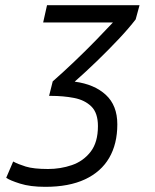

<svg xmlns="http://www.w3.org/2000/svg" viewBox="-20 -538 600 743"><path d="M155 185Q97 185 57.5 172.5Q18 160 4 150L31 87Q49 97 79.5 106.5Q110 116 166 116Q214 116 258 101Q302 86 330.5 49.5Q359 13 359 -50Q359 -101 333.5 -126Q308 -151 266.5 -159Q225 -167 177 -167H170L184 -223Q225 -259 268.5 -300.5Q312 -342 351 -382Q390 -422 417 -451H147L162 -518H520L505 -463Q479 -429 439.5 -387Q400 -345 355.5 -302Q311 -259 269 -222Q345 -212 389.5 -171Q434 -130 434 -57Q434 19 402.5 73Q371 127 309 156Q247 185 155 185Z"/></svg>

Font: Ubuntu Sans Mono
Style: Italic
Weight: 400
Italic angle: -13.5°
Monospace: yes
Designer: Dalton Maag Ltd
Foundry: Dalton Maag Ltd
Version: Version 1.006